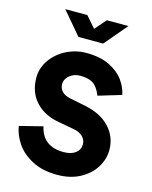

<svg xmlns="http://www.w3.org/2000/svg" viewBox="-142 -1074 931 1178"><g transform="rotate(15 323.5 -485.5)"><path d="M33 -217 180 -254Q206 -133 340 -133Q387 -133 414.5 -154Q442 -175 442 -209Q442 -238 421.5 -258Q401 -278 365 -285L261 -304Q167 -321 113.5 -381Q60 -441 60 -532Q60 -593 96.5 -645Q133 -697 192.5 -727Q252 -757 318 -757Q407 -757 466.5 -727.5Q526 -698 557 -654.5Q588 -611 597 -565L451 -521Q430 -573 401 -592.5Q372 -612 318 -612Q290 -612 268.5 -600.5Q247 -589 235 -571.5Q223 -554 223 -536Q223 -507 241 -488Q259 -469 294 -462L397 -441Q498 -420 553 -360Q608 -300 608 -217Q608 -160 575.5 -107Q543 -54 481.5 -21Q420 12 337 12Q243 12 177 -23Q111 -58 76 -110.5Q41 -163 33 -217ZM123 -983H263L325 -912L387 -983H524L402 -839H245Z"/></g></svg>

Font: Eudoxus Sans ExtraBold
Style: Regular
Weight: 800
Designer: Stijn de Vries
Foundry: tokotype
Version: Version 2.005